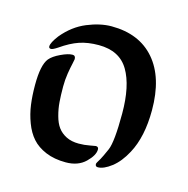

<svg xmlns="http://www.w3.org/2000/svg" viewBox="-69 -766 512 524"><g transform="rotate(15 187.5 -504.5)"><path d="M185.1 -700.2Q263.7 -700.2 307.1 -649.9Q350.6 -599.6 350.6 -507.3Q350.6 -432.1 324.2 -383.3Q307.6 -352.1 285.9 -335.4Q264.2 -318.8 248 -318.8Q240.7 -318.8 240.7 -326.2Q240.7 -328.1 242.9 -331.8Q245.1 -335.4 249.5 -343Q253.9 -350.6 264.2 -374Q274.4 -397.5 274.4 -477.5Q274.4 -555.7 249 -598.6Q223.6 -641.6 164.6 -641.6Q133.8 -641.6 110.1 -633.5Q86.4 -625.5 59.1 -606.4Q45.9 -597.7 41 -597.7Q34.7 -597.7 34.7 -603.5Q34.7 -613.8 51.3 -635.7Q79.6 -669.9 116.5 -685.1Q153.3 -700.2 185.1 -700.2ZM99.6 -507.3Q99.6 -481.9 101.1 -463.4Q102.5 -444.8 107.7 -425.8Q112.8 -406.7 121.6 -394.8Q130.4 -382.8 145.3 -375.2Q160.2 -367.7 180.7 -367.7Q196.8 -367.7 211.4 -370.6Q226.1 -373.5 228 -373.5Q235.8 -373.5 235.8 -365.7Q235.8 -349.1 215.1 -329.1Q194.3 -309.1 159.7 -309.1Q127.4 -309.1 103 -319.3Q78.6 -329.6 64 -346.2Q49.3 -362.8 40.3 -387Q31.2 -411.1 27.8 -436.3Q24.4 -461.4 24.4 -491.7Q24.4 -547.9 40 -567.4Q49.3 -578.6 69.6 -588.1Q89.8 -597.7 102.1 -597.7Q110.8 -597.7 110.8 -587.4Q110.8 -585.4 108.2 -574.2Q105.5 -563 102.5 -544.7Q99.6 -526.4 99.6 -507.3Z"/></g></svg>

Font: SirinStencil
Style: Regular
Weight: 400
Designer: Olga Karpushina (okarpush@gmail.com)
Foundry: Cyreal (www.cyreal.org)
Version: Version 1.002